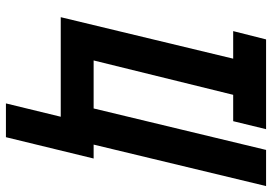

<svg xmlns="http://www.w3.org/2000/svg" viewBox="-155 -578 918 648"><g transform="rotate(90 304.0 -254.0)"><path d="M329 185 374 0H38L178 -582H85L113 -693H416L389 -582H300L184 -111H346L486 -693H608L468 -111H515L443 185Z"/></g></svg>

Font: Ubuntu Sans Mono
Style: Italic
Weight: 400
Italic angle: -13.5°
Monospace: yes
Designer: Dalton Maag Ltd
Foundry: Dalton Maag Ltd
Version: Version 1.006